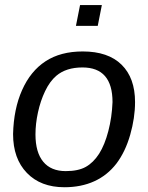

<svg xmlns="http://www.w3.org/2000/svg" viewBox="-20 -745 596 774"><path d="M524.4 -333.5Q524.4 -270 504.9 -201.7Q485.4 -133.3 449.2 -85.4Q412.6 -38.1 359.9 -14.2Q307.1 9.8 239.7 9.8Q144 9.8 88.4 -47.9Q32.7 -105.5 32.7 -204.6Q35.2 -305.7 68.8 -381.3Q103 -458.5 163.6 -498Q224.1 -537.6 313.5 -537.6Q416 -537.6 470.2 -484.1Q524.4 -430.7 524.4 -333.5ZM433.6 -333.5Q433.6 -473.1 312.5 -473.1Q246.6 -473.1 207 -439.5Q180.7 -417 161.9 -377.7Q143.1 -338.4 133.1 -292.2Q123 -246.1 123 -203.1Q123 -130.9 154.3 -93Q185.5 -55.2 245.1 -55.2Q295.4 -55.2 325.9 -72.3Q356.4 -89.4 379.4 -125Q402.3 -161.1 416.7 -216.6Q431.2 -272 433.6 -333.5ZM390.6 -724.6 374 -640.6H286.1L302.7 -724.6Z"/></svg>

Font: Arimo
Style: Italic
Weight: 400
Italic angle: -12°
Designer: Steve Matteson
Foundry: Monotype Imaging Inc.
Version: Version 1.33